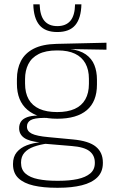

<svg xmlns="http://www.w3.org/2000/svg" viewBox="-20 -702 540 908"><path d="M251 -140.5Q159 -140.5 109.5 -182.8Q60 -225 60 -306V-328Q60 -376.5 79 -413.5Q98 -450.5 139.5 -471.8Q181 -493 247.5 -494.5L483.5 -500V-467L310 -470V-470.5Q357.5 -464.5 385.8 -444.8Q414 -425 426.2 -394.5Q438.5 -364 438.5 -325V-302Q438.5 -222 390.8 -181.2Q343 -140.5 251 -140.5ZM248 153H257.5Q308.5 153 346.8 144.8Q385 136.5 406.8 118.2Q428.5 100 428.5 69V67Q428.5 32.5 403.2 12.8Q378 -7 318.5 -11.5L187.5 -22.5L206 -23.5Q168.5 -18.5 140 -8.2Q111.5 2 95.5 20.2Q79.5 38.5 79.5 66.5V68Q79.5 100.5 100.8 119Q122 137.5 160 145.2Q198 153 248 153ZM246.5 186Q185 186 139 175.5Q93 165 67.2 140.8Q41.5 116.5 41.5 75V73Q41.5 39.5 59.2 18Q77 -3.5 106.5 -14.8Q136 -26 171 -29.5L170 -28.5Q117.5 -33.5 94 -50.2Q70.5 -67 70.5 -95.5V-96Q70.5 -114 79.2 -127Q88 -140 107.5 -147.5Q127 -155 158 -155.5V-163L226 -144L187.5 -144.5Q142.5 -144 125 -133.8Q107.5 -123.5 107.5 -103.5V-103Q107.5 -81.5 130.2 -70Q153 -58.5 209 -53.5L325.5 -42.5Q400.5 -35.5 433.5 -8.2Q466.5 19 466.5 66.5V69Q466.5 111 440.2 136.8Q414 162.5 367 174.2Q320 186 257 186ZM250.5 -172Q300 -172 333.2 -187Q366.5 -202 383.5 -232Q400.5 -262 400.5 -305.5V-329.5Q400.5 -372 384 -402Q367.5 -432 334.8 -447.8Q302 -463.5 253.5 -463.5H249.5Q196 -463.5 162.5 -446.2Q129 -429 113.8 -398.5Q98.5 -368 98.5 -328.5V-307Q98.5 -262.5 115.5 -232.5Q132.5 -202.5 166.2 -187.2Q200 -172 250.5 -172ZM251 -550.5Q194 -550.5 166.5 -583.2Q139 -616 137.5 -681.5H167.5Q169 -628.5 190 -603.5Q211 -578.5 251 -578.5Q291.5 -578.5 312.8 -603.5Q334 -628.5 335 -681.5H365Q363.5 -616 336 -583.2Q308.5 -550.5 251 -550.5Z"/></svg>

Font: Anek Latin ExtraLight
Style: Regular
Weight: 250
Designer: Yesha Goshar
Foundry: Ek Type
Version: Version 1.003